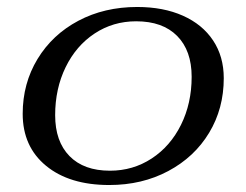

<svg xmlns="http://www.w3.org/2000/svg" viewBox="-20 -520 705 550"><path d="M45 -194Q45 -281 87.5 -351Q130 -421 204.5 -460.5Q279 -500 373 -500Q448 -500 504 -475Q560 -450 590.5 -404Q621 -358 621 -296Q621 -209 579 -139.5Q537 -70 462 -30Q387 10 293 10Q179 10 112 -45Q45 -100 45 -194ZM529 -300Q529 -375 487.5 -417Q446 -459 370 -459Q304 -459 251 -424Q198 -389 168 -327.5Q138 -266 138 -190Q138 -115 179 -73Q220 -31 295 -31Q361 -31 414.5 -66Q468 -101 498.5 -162.5Q529 -224 529 -300Z"/></svg>

Font: Fahkwang
Style: Italic
Weight: 400
Italic angle: -10°
Version: Version 1.000; ttfautohint (v1.6)